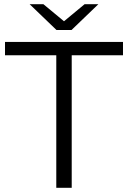

<svg xmlns="http://www.w3.org/2000/svg" viewBox="-20 -901 614 921"><path d="M250 -636H4V-700H570V-636H324V0H250ZM452 -881 323 -757H251L122 -881H188L287 -799L386 -881Z"/></svg>

Font: Montserrat-Regular
Style: Regular
Weight: 400
Version: Version 7.200